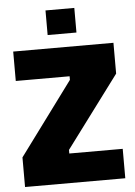

<svg xmlns="http://www.w3.org/2000/svg" viewBox="-58 -911 674 956"><g transform="rotate(-5 278.5 -433.5)"><path d="M28 0V-148L297 -512V-530H28V-677H529V-523L262 -165V-147H529V0ZM206 -744V-867H350V-744Z"/></g></svg>

Font: Cairo Play Black
Style: Regular
Weight: 900
Version: Version 3.119